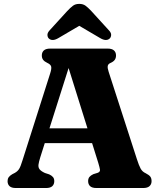

<svg xmlns="http://www.w3.org/2000/svg" viewBox="-20 -944 804 964"><path d="M178 -299.5H477.5L479 -225.5H176ZM252.5 -34.5Q252.5 -18.5 242.5 -9.2Q232.5 0 211.5 0H59Q38 0 28 -9.2Q18 -18.5 18 -34.5Q18 -45.5 23.2 -53.5Q28.5 -61.5 41 -69L54.5 -76Q68 -83.5 75.8 -95.5Q83.5 -107.5 93.5 -140.5L231.5 -574Q239.5 -598.5 237 -609.5Q234.5 -620.5 217 -628.5Q203 -635 196.5 -643.8Q190 -652.5 190 -665.5Q190 -681.5 200.2 -690.8Q210.5 -700 231.5 -700H521Q542 -700 552.2 -690.8Q562.5 -681.5 562.5 -665.5Q562.5 -652 555.8 -643Q549 -634 535 -628Q523 -623 521 -613Q519 -603 525.5 -583.5L667 -146Q677.5 -113 686.2 -97.2Q695 -81.5 711 -74.5Q728.5 -65.5 734.8 -57Q741 -48.5 741 -34.5Q741 -19 730.8 -9.5Q720.5 0 699.5 0H464Q442.5 0 432.5 -9.2Q422.5 -18.5 422.5 -34.5Q422.5 -47.5 429 -55.5Q435.5 -63.5 448.5 -69.5L471 -76.5Q483.5 -81.5 482 -92Q480.5 -102.5 473.5 -126L317.5 -624.5L333.5 -631L182 -153.5Q175 -131 173.2 -117.2Q171.5 -103.5 178.8 -94Q186 -84.5 205.5 -75.5L227 -68.5Q239 -63 245.8 -55.2Q252.5 -47.5 252.5 -34.5ZM416.5 -837H339.5L482.5 -753Q512.5 -735 530 -750Q537 -756 538 -767.5Q539 -779 527 -791.5L438.5 -888.5Q423 -905 410.2 -914.8Q397.5 -924.5 378 -924.5Q358.5 -924.5 345.8 -914.8Q333 -905 317.5 -888.5L229 -791.5Q217.5 -779 218.2 -767.5Q219 -756 226 -750Q243.5 -735 273.5 -753Z"/></svg>

Font: Fraunces 28pt Soft Wonky
Style: Bold
Weight: 700
Version: Version 1.000;[b76b70a41]